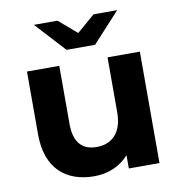

<svg xmlns="http://www.w3.org/2000/svg" viewBox="-84 -828 855 913"><g transform="rotate(-10 343.5 -371.5)"><path d="M410 -607 542 -751H428L341 -676L254 -751H140L272 -607ZM458 -538V-272C458 -173 406 -127 334 -127C265 -127 225 -167 225 -257V-538H69V-234C69 -68 164 8 299 8C365 8 425 -17 466 -64V0H614V-538Z"/></g></svg>

Font: Montserrat Lite
Style: Bold
Weight: 700
Designer: Julieta Ulanovsky
Foundry: Julieta Ulanovsky
Version: Version 7.200;PS 007.200;hotconv 1.0.88;makeotf.lib2.5.64775